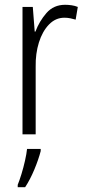

<svg xmlns="http://www.w3.org/2000/svg" viewBox="-20 -612 356 802"><path d="M252 -592Q265 -592 279 -590Q293 -588 305 -583L296 -530Q286 -533 274 -535.5Q262 -538 249 -538Q212 -538 184.5 -509.5Q157 -481 142.5 -434.5Q128 -388 129 -333V-51H74V-583H117L125 -480H128Q144 -523 174 -557.5Q204 -592 252 -592ZM150 19Q141 54 123.5 96Q106 138 85 170H54V160Q61 143 69.5 115.5Q78 88 84.5 59Q91 30 93 10H150Z"/></svg>

Font: Noto Sans Tamil UI Condensed Light
Style: Regular
Weight: 300
Width: 3
Designer: Jelle Bosma - Monotype Design Team
Foundry: Monotype Imaging Inc.
Version: Version 2.004; ttfautohint (v1.8.4.7-5d5b)